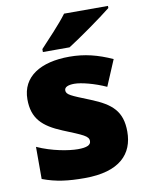

<svg xmlns="http://www.w3.org/2000/svg" viewBox="-87 -828 690 900"><g transform="rotate(-10 258.5 -378.0)"><path d="M490 -756V-766H281C248 -721 186 -657 152 -620V-606H279C333 -640 443 -718 490 -756ZM477 -170C477 -267 431 -307 335 -346C243 -383 224 -390 224 -411C224 -426 241 -434 271 -434C304 -434 366 -418 421 -393L473 -516C404 -547 343 -563 270 -563C133 -563 42 -508 42 -400C42 -309 87 -266 179 -228C272 -190 297 -181 297 -157C297 -138 278 -129 235 -129C193 -129 113 -142 43 -174V-21C107 3 164 10 243 10C411 10 477 -65 477 -170Z"/></g></svg>

Font: Noto Sans Tamil Black
Style: Regular
Weight: 900
Designer: Jelle Bosma - Monotype Design Team
Foundry: Monotype Imaging Inc.
Version: Version 2.004